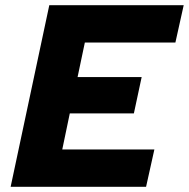

<svg xmlns="http://www.w3.org/2000/svg" viewBox="-20 -720 728 740"><path d="M21 0 170 -700H688L656 -556H307L279 -423H526L496 -283H249L220 -144H575L543 0Z"/></svg>

Font: Red Hat Text
Style: Bold Italic
Weight: 700
Italic angle: -12°
Designer: Pentagram / MCKL
Foundry: Pentagram / MCKL
Version: Version 1.003; Red Hat Text Bold Italic